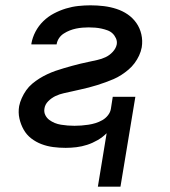

<svg xmlns="http://www.w3.org/2000/svg" viewBox="-20 -548 640 722"><path d="M348 154 381 -47Q366 -32 347 -21Q328 -10 308 -3.5Q288 3 267.5 5.5Q247 8 227 8Q203 8 180 5Q157 2 136 -6Q115 -14 97.5 -27.5Q80 -41 69 -60.5Q58 -80 53 -102.5Q48 -125 52 -149Q55 -164 62 -179.5Q69 -195 78.5 -208.5Q88 -222 101 -233Q114 -244 128.5 -253Q143 -262 158 -269Q173 -276 188.5 -281.5Q204 -287 220 -291.5Q236 -296 251.5 -300.5Q267 -305 282.5 -308.5Q298 -312 314 -315.5Q330 -319 346 -322.5Q362 -326 377 -333Q392 -340 404 -353Q416 -366 419 -381Q421 -393 416 -404Q411 -415 403 -422.5Q395 -430 384 -434Q373 -438 361.5 -440.5Q350 -443 338 -444Q326 -445 313 -445Q302 -445 290 -444Q278 -443 266 -440.5Q254 -438 242.5 -433.5Q231 -429 220 -422Q209 -415 202 -404.5Q195 -394 193 -382V-381H98V-384Q102 -407 113.5 -429Q125 -451 143 -468.5Q161 -486 183 -497.5Q205 -509 228 -516Q251 -523 274.5 -525.5Q298 -528 320 -528Q346 -528 370.5 -525Q395 -522 418 -514.5Q441 -507 460 -494Q479 -481 492.5 -462Q506 -443 511.5 -419Q517 -395 513 -370Q510 -354 503 -339Q496 -324 486 -310.5Q476 -297 463 -286Q450 -275 436 -266Q422 -257 407 -250.5Q392 -244 376.5 -238.5Q361 -233 345.5 -228Q330 -223 314 -219Q298 -215 282.5 -211.5Q267 -208 251.5 -204.5Q236 -201 220 -197.5Q204 -194 189 -187Q174 -180 161.5 -167.5Q149 -155 147 -139Q145 -126 150.5 -115Q156 -104 165.5 -97Q175 -90 186 -85.5Q197 -81 209.5 -79Q222 -77 234.5 -76Q247 -75 260 -75Q273 -75 286 -76Q299 -77 312.5 -79Q326 -81 339 -85Q352 -89 364.5 -96Q377 -103 386 -114.5Q395 -126 397 -139L404 -184H489L433 154Z"/></svg>

Font: Iosevka Medium Extended
Style: Italic
Weight: 500
Width: 7
Italic angle: -9°
Monospace: yes
Designer: Belleve Invis
Foundry: Belleve Invis
Version: Version 32.5.0; ttfautohint (v1.8.4)